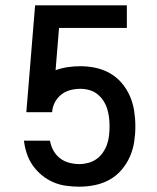

<svg xmlns="http://www.w3.org/2000/svg" viewBox="-20 -690 590 722"><path d="M278 12Q253 12 228 8.5Q203 5 180 -5Q157 -15 137.5 -31Q118 -47 103.5 -67.5Q89 -88 81 -112Q73 -136 70 -161H168Q171 -142 180.5 -124.5Q190 -107 205.5 -95Q221 -83 240 -78Q259 -73 278 -73Q295 -73 312 -77.5Q329 -82 343 -92Q357 -102 367 -116.5Q377 -131 382.5 -147Q388 -163 390 -180Q392 -197 392 -214Q392 -232 390 -248.5Q388 -265 383 -281Q378 -297 368.5 -311.5Q359 -326 345.5 -336.5Q332 -347 315.5 -351.5Q299 -356 282 -356Q263 -356 244 -351Q225 -346 210 -334Q195 -322 186 -304.5Q177 -287 176 -268H79L112 -670H457V-585H202L189 -426Q211 -434 234.5 -437.5Q258 -441 282 -441Q311 -441 339.5 -435Q368 -429 393.5 -414.5Q419 -400 438 -377.5Q457 -355 468.5 -328.5Q480 -302 484.5 -273Q489 -244 489 -215V-214Q489 -185 484.5 -156Q480 -127 468 -100Q456 -73 436.5 -50.5Q417 -28 391.5 -14Q366 0 337 6Q308 12 278 12Z"/></svg>

Font: Lode Dark Term
Style: Bold
Weight: 700
Monospace: yes
Designer: Belleve Invis
Foundry: Belleve Invis
Version: Version 29.2.0